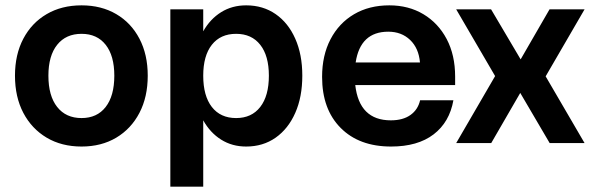

<svg xmlns="http://www.w3.org/2000/svg" viewBox="-20 -535 2224 718"><path d="M36 -252Q36 -331 67.2 -390.2Q98.5 -449.5 154.5 -482.2Q210.5 -515 285 -515Q359 -515 414.8 -482.2Q470.5 -449.5 501.5 -390.2Q532.5 -331 532.5 -252Q532.5 -172.5 501.5 -113Q470.5 -53.5 414.8 -20.2Q359 13 285 13Q210.5 13 154.5 -20.2Q98.5 -53.5 67.2 -113Q36 -172.5 36 -252ZM407.5 -252Q407.5 -326.5 375.2 -367.5Q343 -408.5 285 -408.5Q226.5 -408.5 193.8 -367.5Q161 -326.5 161 -252Q161 -176.5 193.8 -135Q226.5 -93.5 285 -93.5Q343 -93.5 375.2 -135Q407.5 -176.5 407.5 -252Z M617 -500H740V-418Q766 -464 807 -489.5Q848 -515 900.5 -515Q963.5 -515 1010.8 -482.2Q1058 -449.5 1084.2 -390.2Q1110.5 -331 1110.5 -252Q1110.5 -172.5 1084.2 -113Q1058 -53.5 1010.8 -20.2Q963.5 13 900.5 13Q848 13 807 -12.8Q766 -38.5 740 -85V163H617ZM985.5 -252Q985.5 -326.5 953.2 -367.5Q921 -408.5 863 -408.5Q804.5 -408.5 772.2 -367.5Q740 -326.5 740 -252Q740 -176.5 772.2 -135Q804.5 -93.5 863 -93.5Q921 -93.5 953.2 -135Q985.5 -176.5 985.5 -252Z M1184.5 -247.5Q1184.5 -328 1216 -388.2Q1247.5 -448.5 1304 -481.8Q1360.5 -515 1436 -515Q1508 -515 1563.5 -481.8Q1619 -448.5 1650.5 -388.8Q1682 -329 1682 -248.5V-217H1308.5Q1323.5 -85 1441.5 -85Q1487 -85 1515 -105Q1543 -125 1551 -160H1675.5Q1661 -78 1601.5 -32.5Q1542 13 1442.5 13Q1323 13 1253.8 -56.8Q1184.5 -126.5 1184.5 -247.5ZM1432 -416.5Q1327.5 -416.5 1310 -301.5H1550.5Q1546 -354.5 1513.8 -385.5Q1481.5 -416.5 1432 -416.5Z M1686 -500H1816.5L1927 -313L2035 -500H2166L2020.5 -249.5L2166 0H2035.5L1925.5 -187.5L1817 0H1686L1831.5 -250.5Z"/></svg>

Font: Overused Grotesk SemiBold
Style: Regular
Weight: 610
Version: Version 0.004